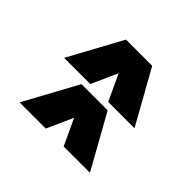

<svg xmlns="http://www.w3.org/2000/svg" viewBox="-80 -685 759 759"><g transform="rotate(-45 300.0 -305.0)"><path d="M68.5 -108V-255L178 -306L68.5 -355V-501.5L292.5 -379.5V-233ZM117.5 -204.5 242.5 -268.5V-344.5L117.5 -408.5V-409L242.5 -345V-268L117.5 -204ZM317.5 -108V-255L427 -306L317.5 -355V-501.5L541.5 -379.5V-233ZM366.5 -204.5 491.5 -268.5V-344.5L366.5 -408.5V-409L491.5 -345V-268L366.5 -204Z"/></g></svg>

Font: Tourney Thin Black
Style: Regular
Weight: 900
Version: Version 1.015